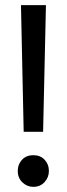

<svg xmlns="http://www.w3.org/2000/svg" viewBox="-20 -717 260 746"><path d="M147.5 -205H72L61.5 -697H158.5ZM109.5 9Q85.5 9 67.2 -8.2Q49 -25.5 49 -53Q49 -78.5 65.5 -96.2Q82 -114 109.5 -114Q137 -114 153.5 -96.2Q170 -78.5 170 -53Q170 -27.5 153 -9.2Q136 9 109.5 9Z"/></svg>

Font: Acari Sans Neue SemiBold
Style: Regular
Weight: 600
Designer: Alfredo Marco Pradil (font), Cristiano Sobral (main changes)
Foundry: Hanken Design Co. (font), Cristiano Sobral (main changes)
Version: Version 2.459;March 19, 2022;FontCreator 14.0.0.2808 64-bit;